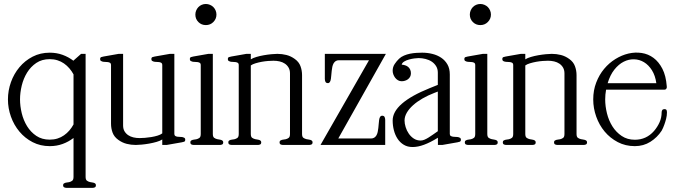

<svg xmlns="http://www.w3.org/2000/svg" viewBox="-20 -721 3352 955"><path d="M345.7 -351.1Q336.9 -367.2 325 -381.1Q313 -395 298.3 -405.3Q283.7 -415.5 265.9 -421.1Q248 -426.8 227.5 -426.8Q188.5 -426.8 160.6 -408Q132.8 -389.2 114.7 -359.9Q96.7 -330.6 88.1 -295.2Q79.6 -259.8 79.6 -226.6Q79.6 -193.4 88.1 -158Q96.7 -122.6 114.7 -93.3Q132.8 -64 160.6 -45.2Q188.5 -26.4 227.5 -26.4Q248 -26.4 265.9 -32Q283.7 -37.6 298.3 -47.9Q313 -58.1 325 -72Q336.9 -85.9 345.7 -102.1ZM457 200.2Q457 208.5 451.7 210.9Q446.3 213.4 440.4 213.4H311Q305.2 213.4 299.6 210.9Q293.9 208.5 293.9 200.2Q293.9 193.8 297.9 191.4Q301.8 189 305.7 188Q309.6 187 314 186.5Q318.4 186 323.7 185.1Q332 183.1 338.9 178.2Q345.7 173.3 345.7 158.7V-34.7Q320.8 -15.6 291.3 -4.9Q261.7 5.9 227.5 5.9Q180.7 5.9 142.3 -13.9Q104 -33.7 76.7 -66.4Q49.3 -99.1 34.4 -140.9Q19.5 -182.6 19.5 -226.6Q19.5 -270.5 34.4 -312.3Q49.3 -354 76.7 -386.7Q104 -419.4 142.3 -439.2Q180.7 -459 227.5 -459Q261.7 -459 291.3 -448.2Q320.8 -437.5 345.7 -418.5V-419.9L383.3 -453.1H405.8V158.7Q405.8 172.9 412.4 177.7Q418.9 182.6 427.7 184.6Q433.1 185.5 437.5 186.3Q441.9 187 445.8 188Q449.7 189 453.4 191.7Q457 194.3 457 200.2Z M901.4 -26.4Q901.4 -18.1 895.8 -16.1Q890.1 -14.2 884.3 -13.2L809.1 0H787.1V-27.3Q776.9 -20.5 759.3 -15.4Q741.7 -10.3 722.2 -6.8Q702.6 -3.4 684.6 -1.7Q666.5 0 655.3 0Q631.8 0 609.9 -5.6Q587.9 -11.2 568.4 -25.4Q547.9 -40 540 -61.3Q532.2 -82.5 532.2 -106V-398.4Q532.2 -405.3 527.8 -408.2Q523.4 -411.1 516.8 -412.1Q510.3 -413.1 502.9 -413.1Q495.6 -413.1 489.7 -414.6Q485.8 -415.5 481.9 -418Q478 -420.4 478 -426.8Q478 -435.1 483.6 -437Q489.3 -439 495.1 -439.9L570.3 -453.1H592.3V-97.2Q592.3 -80.1 599.1 -68.4Q606 -56.6 617.4 -48.8Q628.9 -41 643.6 -37.6Q658.2 -34.2 674.3 -34.2Q685.1 -34.2 700.9 -35.4Q716.8 -36.6 732.9 -39.3Q749 -42 763.7 -46.4Q778.3 -50.8 787.1 -57.6V-398.4Q787.1 -405.3 782.7 -408.2Q778.3 -411.1 771.7 -412.1Q765.1 -413.1 757.8 -413.1Q750.5 -413.1 744.6 -414.6Q740.7 -415.5 736.8 -418Q732.9 -420.4 732.9 -426.8Q732.9 -435.1 738.5 -437Q744.1 -439 750 -439.9L825.2 -453.1H847.2V-54.7Q847.2 -47.9 851.6 -44.9Q856 -42 862.5 -41Q869.1 -40 876.5 -40Q883.8 -40 889.6 -38.6Q893.6 -37.6 897.5 -35.2Q901.4 -32.7 901.4 -26.4Z M1090.3 -13.2Q1090.3 -4.9 1085 -2.4Q1079.6 0 1073.7 0H943.8Q938 0 932.4 -2.4Q926.8 -4.9 926.8 -13.2Q926.8 -19.5 930.7 -22Q934.6 -24.4 938.5 -25.4Q942.4 -26.4 947 -26.9Q951.7 -27.3 956.5 -28.3Q965.3 -30.3 971.9 -35.2Q978.5 -40 978.5 -54.7V-398.4Q978.5 -405.3 974.1 -408.2Q969.7 -411.1 963.1 -412.1Q956.5 -413.1 949.2 -413.1Q941.9 -413.1 936 -414.6Q932.1 -415.5 928.2 -418Q924.3 -420.4 924.3 -426.8Q924.3 -435.1 929.9 -437Q935.5 -439 941.4 -439.9L1016.6 -453.1H1038.6V-54.7Q1038.6 -40.5 1045.2 -35.6Q1051.8 -30.8 1060.5 -28.8Q1065.9 -27.8 1070.3 -27.1Q1074.7 -26.4 1078.6 -25.4Q1082.5 -24.4 1086.4 -21.7Q1090.3 -19 1090.3 -13.2ZM1056.6 -648.4Q1056.6 -627 1041 -611.3Q1025.9 -596.2 1003.9 -596.2Q981.9 -596.2 966.8 -611.3Q951.7 -626.5 951.7 -648.4Q951.7 -659.2 955.8 -668.9Q960 -678.7 966.8 -685.8Q973.6 -692.9 983.2 -697Q992.7 -701.2 1003.9 -701.2Q1014.6 -701.2 1024.4 -697Q1034.2 -692.9 1041.3 -685.8Q1048.3 -678.7 1052.5 -668.9Q1056.6 -659.2 1056.6 -648.4Z M1534.7 -13.2Q1534.7 -4.9 1529.1 -2.4Q1523.4 0 1517.6 0H1387.7Q1381.8 0 1376.2 -2.4Q1370.6 -4.9 1370.6 -13.2Q1370.6 -19.5 1374.5 -22Q1378.4 -24.4 1382.3 -25.4Q1386.2 -26.4 1390.9 -26.9Q1395.5 -27.3 1400.4 -28.3Q1409.2 -30.3 1415.8 -35.2Q1422.4 -40 1422.4 -54.7V-356Q1422.4 -372.6 1415.5 -384.5Q1408.7 -396.5 1397.2 -404.3Q1385.7 -412.1 1371.1 -415.5Q1356.4 -418.9 1340.3 -418.9Q1329.1 -418.9 1313.5 -417.7Q1297.9 -416.5 1281.7 -413.6Q1265.6 -410.6 1251 -406.2Q1236.3 -401.9 1227.5 -395.5V-54.7Q1227.5 -40.5 1234.1 -35.6Q1240.7 -30.8 1249.5 -28.8Q1254.9 -27.8 1259.3 -27.1Q1263.7 -26.4 1267.6 -25.4Q1271.5 -24.4 1275.4 -21.7Q1279.3 -19 1279.3 -13.2Q1279.3 -4.9 1273.9 -2.4Q1268.6 0 1262.7 0H1132.8Q1127 0 1121.3 -2.4Q1115.7 -4.9 1115.7 -13.2Q1115.7 -19.5 1119.6 -22Q1123.5 -24.4 1127.4 -25.4Q1131.3 -26.4 1136 -26.9Q1140.6 -27.3 1145.5 -28.3Q1154.3 -30.3 1160.9 -35.2Q1167.5 -40 1167.5 -54.7V-398.4Q1167.5 -405.3 1163.1 -408.2Q1158.7 -411.1 1152.1 -412.1Q1145.5 -413.1 1138.2 -413.1Q1130.9 -413.1 1125 -414.6Q1121.1 -415.5 1117.2 -418Q1113.3 -420.4 1113.3 -426.8Q1113.3 -435.1 1118.9 -437Q1124.5 -439 1130.4 -439.9L1205.6 -453.1H1227.5V-425.8Q1237.8 -432.6 1255.4 -437.7Q1272.9 -442.9 1292.5 -446.3Q1312 -449.7 1330.1 -451.4Q1348.1 -453.1 1359.4 -453.1Q1382.8 -453.1 1404.8 -447.5Q1426.8 -441.9 1446.3 -427.7Q1466.8 -413.1 1474.6 -391.8Q1482.4 -370.6 1482.4 -347.2V-54.7Q1482.4 -40.5 1489 -35.6Q1495.6 -30.8 1504.4 -28.8Q1509.8 -27.8 1514.4 -27.1Q1519 -26.4 1522.9 -25.4Q1526.9 -24.4 1530.8 -21.7Q1534.7 -19 1534.7 -13.2Z M1595.7 -453.1H1899.4L1662.6 -32.2H1825.7Q1835 -32.2 1841.6 -36.4Q1848.1 -40.5 1852.3 -47.6Q1856.4 -54.7 1858.6 -64.2Q1860.8 -73.7 1861.8 -84.5Q1862.8 -95.7 1863.8 -105.7Q1864.7 -115.7 1865.7 -124Q1868.7 -145.5 1880.4 -145.5Q1890.1 -145.5 1893.1 -138.7Q1896 -131.8 1896 -124.5V0H1574.2L1815.4 -421.4H1666Q1656.2 -421.4 1649.9 -417.2Q1643.6 -413.1 1639.4 -406Q1635.3 -398.9 1633.1 -389.2Q1630.9 -379.4 1629.9 -368.7Q1628.9 -357.9 1627.9 -347.7Q1627 -337.4 1626 -329.6Q1623 -307.6 1611.3 -307.6Q1601.6 -307.6 1598.6 -314.5Q1595.7 -321.3 1595.7 -328.6Z M2272.5 -26.4Q2272.5 -18.1 2266.8 -16.1Q2261.2 -14.2 2255.4 -13.2L2180.2 0H2158.2V-35.6H2157.7Q2119.6 -12.2 2089.1 -1Q2058.6 10.3 2032.2 10.3Q2006.8 10.3 1988.3 -1Q1969.7 -12.2 1957.5 -30.8Q1945.3 -49.3 1939.2 -73Q1933.1 -96.7 1933.1 -121.6Q1933.1 -208.5 2117.7 -282.7L2157.7 -298.8V-359.9Q2157.7 -377.9 2149.4 -391.6Q2141.1 -405.3 2127.7 -414.3Q2114.3 -423.3 2096.9 -427.7Q2079.6 -432.1 2062 -432.1Q2054.2 -432.1 2041 -430.4Q2027.8 -428.7 2014.4 -425Q2001 -421.4 1990.5 -415Q1980 -408.7 1978 -399.4Q1986.8 -398.9 1995.1 -396.2Q2003.4 -393.6 2009.8 -388.4Q2016.1 -383.3 2020 -375.2Q2023.9 -367.2 2023.9 -356.4Q2023.9 -346.7 2019.8 -339.1Q2015.6 -331.5 2009 -326.7Q2002.4 -321.8 1994.1 -319.3Q1985.8 -316.9 1978 -316.9Q1967.8 -316.9 1959.5 -321.8Q1951.2 -326.7 1945.3 -334.5Q1939.5 -342.3 1936.3 -351.3Q1933.1 -360.4 1933.1 -369.1Q1933.1 -387.7 1943.1 -402.6Q1953.1 -417.5 1964.8 -428.7Q1975.1 -438.5 1989.5 -444.6Q2003.9 -450.7 2019.5 -453.9Q2035.2 -457 2050.8 -458Q2066.4 -459 2079.6 -459Q2106 -459 2130.6 -452.9Q2155.3 -446.8 2174.6 -433.8Q2193.8 -420.9 2205.6 -400.4Q2217.3 -379.9 2217.3 -350.6V-54.7Q2217.3 -47.9 2221.9 -44.9Q2226.6 -42 2233.2 -41Q2239.7 -40 2247.3 -40Q2254.9 -40 2260.7 -38.6Q2264.6 -37.6 2268.6 -35.2Q2272.5 -32.7 2272.5 -26.4ZM2157.7 -265.6 2140.1 -258.8Q2108.4 -246.6 2081.3 -231Q2054.2 -215.3 2034.4 -197.5Q2014.6 -179.7 2003.4 -160.4Q1992.2 -141.1 1992.2 -121.6Q1992.2 -106.4 1997.6 -88.9Q2002.9 -71.3 2013.2 -56.4Q2023.4 -41.5 2038.3 -31.7Q2053.2 -22 2072.3 -22Q2081.1 -22 2090.6 -25.9Q2100.1 -29.8 2110.8 -36.4Q2121.6 -43 2133.3 -51.3Q2145 -59.6 2157.7 -68.4Z M2455.6 -13.2Q2455.6 -4.9 2450.2 -2.4Q2444.8 0 2439 0H2309.1Q2303.2 0 2297.6 -2.4Q2292 -4.9 2292 -13.2Q2292 -19.5 2295.9 -22Q2299.8 -24.4 2303.7 -25.4Q2307.6 -26.4 2312.3 -26.9Q2316.9 -27.3 2321.8 -28.3Q2330.6 -30.3 2337.2 -35.2Q2343.8 -40 2343.8 -54.7V-398.4Q2343.8 -405.3 2339.4 -408.2Q2335 -411.1 2328.4 -412.1Q2321.8 -413.1 2314.5 -413.1Q2307.1 -413.1 2301.3 -414.6Q2297.4 -415.5 2293.5 -418Q2289.6 -420.4 2289.6 -426.8Q2289.6 -435.1 2295.2 -437Q2300.8 -439 2306.6 -439.9L2381.8 -453.1H2403.8V-54.7Q2403.8 -40.5 2410.4 -35.6Q2417 -30.8 2425.8 -28.8Q2431.2 -27.8 2435.5 -27.1Q2439.9 -26.4 2443.8 -25.4Q2447.8 -24.4 2451.7 -21.7Q2455.6 -19 2455.6 -13.2ZM2421.9 -648.4Q2421.9 -627 2406.2 -611.3Q2391.1 -596.2 2369.1 -596.2Q2347.2 -596.2 2332 -611.3Q2316.9 -626.5 2316.9 -648.4Q2316.9 -659.2 2321 -668.9Q2325.2 -678.7 2332 -685.8Q2338.9 -692.9 2348.4 -697Q2357.9 -701.2 2369.1 -701.2Q2379.9 -701.2 2389.6 -697Q2399.4 -692.9 2406.5 -685.8Q2413.6 -678.7 2417.7 -668.9Q2421.9 -659.2 2421.9 -648.4Z M2899.9 -13.2Q2899.9 -4.9 2894.3 -2.4Q2888.7 0 2882.8 0H2752.9Q2747.1 0 2741.5 -2.4Q2735.8 -4.9 2735.8 -13.2Q2735.8 -19.5 2739.7 -22Q2743.7 -24.4 2747.6 -25.4Q2751.5 -26.4 2756.1 -26.9Q2760.7 -27.3 2765.6 -28.3Q2774.4 -30.3 2781 -35.2Q2787.6 -40 2787.6 -54.7V-356Q2787.6 -372.6 2780.8 -384.5Q2773.9 -396.5 2762.5 -404.3Q2751 -412.1 2736.3 -415.5Q2721.7 -418.9 2705.6 -418.9Q2694.3 -418.9 2678.7 -417.7Q2663.1 -416.5 2647 -413.6Q2630.9 -410.6 2616.2 -406.2Q2601.6 -401.9 2592.8 -395.5V-54.7Q2592.8 -40.5 2599.4 -35.6Q2606 -30.8 2614.7 -28.8Q2620.1 -27.8 2624.5 -27.1Q2628.9 -26.4 2632.8 -25.4Q2636.7 -24.4 2640.6 -21.7Q2644.5 -19 2644.5 -13.2Q2644.5 -4.9 2639.2 -2.4Q2633.8 0 2627.9 0H2498Q2492.2 0 2486.6 -2.4Q2481 -4.9 2481 -13.2Q2481 -19.5 2484.9 -22Q2488.8 -24.4 2492.7 -25.4Q2496.6 -26.4 2501.2 -26.9Q2505.9 -27.3 2510.7 -28.3Q2519.5 -30.3 2526.1 -35.2Q2532.7 -40 2532.7 -54.7V-398.4Q2532.7 -405.3 2528.3 -408.2Q2523.9 -411.1 2517.3 -412.1Q2510.7 -413.1 2503.4 -413.1Q2496.1 -413.1 2490.2 -414.6Q2486.3 -415.5 2482.4 -418Q2478.5 -420.4 2478.5 -426.8Q2478.5 -435.1 2484.1 -437Q2489.7 -439 2495.6 -439.9L2570.8 -453.1H2592.8V-425.8Q2603 -432.6 2620.6 -437.7Q2638.2 -442.9 2657.7 -446.3Q2677.2 -449.7 2695.3 -451.4Q2713.4 -453.1 2724.6 -453.1Q2748 -453.1 2770 -447.5Q2792 -441.9 2811.5 -427.7Q2832 -413.1 2839.8 -391.8Q2847.7 -370.6 2847.7 -347.2V-54.7Q2847.7 -40.5 2854.2 -35.6Q2860.8 -30.8 2869.6 -28.8Q2875 -27.8 2879.6 -27.1Q2884.3 -26.4 2888.2 -25.4Q2892.1 -24.4 2896 -21.7Q2899.9 -19 2899.9 -13.2Z M3244.6 -307.1Q3239.3 -345.2 3222.7 -371.6Q3206.1 -397.9 3183.3 -411.6Q3160.6 -425.3 3134 -426Q3107.4 -426.8 3082.3 -414.1Q3057.1 -401.4 3035.9 -374.8Q3014.6 -348.1 3002.4 -307.1ZM3297.4 -161.6Q3297.4 -146 3293.2 -129.9Q3289.1 -113.8 3284.2 -100.6Q3281.2 -92.8 3278.1 -85.2Q3274.9 -77.6 3271 -70.8Q3249 -37.1 3214.8 -15.6Q3180.7 5.9 3137.7 5.9Q3090.8 5.9 3052.7 -14.2Q3014.6 -34.2 2987.5 -66.7Q2960.4 -99.1 2945.6 -140.9Q2930.7 -182.6 2930.7 -226.6Q2930.7 -272 2945.6 -310.5Q2960.4 -349.1 2984.9 -378.4Q3009.3 -407.7 3040.8 -427.2Q3072.3 -446.8 3105.7 -454.6Q3139.2 -462.4 3171.6 -457.5Q3204.1 -452.6 3230.5 -433.1Q3256.8 -413.6 3274.7 -378.9Q3292.5 -344.2 3296.4 -292Q3297.9 -286.6 3294.9 -280.8Q3292 -274.9 3283.7 -274.9H2994.6Q2990.2 -250.5 2990.2 -226.6Q2990.2 -192.9 2999 -157.2Q3007.8 -121.6 3026.1 -92.5Q3044.4 -63.5 3072.3 -44.7Q3100.1 -25.9 3137.7 -25.9Q3194.8 -25.9 3232.9 -69.3Q3250.5 -89.8 3260.7 -113Q3271 -136.2 3271 -162.6Q3271 -168 3273.9 -173.1Q3276.9 -178.2 3284.7 -178.2Q3293.9 -178.2 3295.7 -172.6Q3297.4 -167 3297.4 -161.6Z"/></svg>

Font: Atsinvsda
Style: Regular
Weight: 400
Designer: Al Webster
Foundry: Al Webster and Michael Everson
Version: Version 2.000